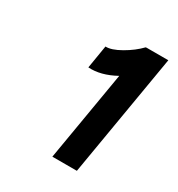

<svg xmlns="http://www.w3.org/2000/svg" viewBox="-112 -875 527 570"><g transform="rotate(30 151.5 -590.0)"><path d="M200 -687Q151 -660 108 -663L121 -742Q141 -741 172.5 -759Q204 -777 226 -800L227 -799V-800H303L232 -380H148Z"/></g></svg>

Font: Oak Sans Semibold
Style: Italic
Weight: 600
Italic angle: -9.49998°
Foundry: Erik Kennedy, Walven
Version: Version 1.000